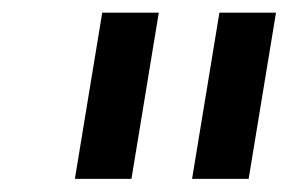

<svg xmlns="http://www.w3.org/2000/svg" viewBox="-20 -747 450 299"><path d="M227.3 -727.3H139.2L96.6 -468.4H184.7ZM279.1 -468.4H367.2L409.8 -727.3H321.7Z"/></svg>

Font: Magic Ui Pro Medium
Style: Italic
Weight: 500
Italic angle: -9.39999°
Designer: Stefan Endress, Andreas Faust
Version: Version 1.000;FEAKit 1.0